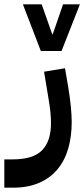

<svg xmlns="http://www.w3.org/2000/svg" viewBox="-80 -629 390 889"><path d="M-60 109H-21Q75 109 116 65.5Q157 22 156 -61Q156 -86 153 -113.5Q150 -141 145 -170L124 -297L221 -313L236 -225Q244 -177 248 -136Q252 -95 252 -64Q252 3 236 58.5Q220 114 186.5 154.5Q153 195 101.5 217.5Q50 240 -20 240H-60ZM26 -609H113L162 -470H164L212 -609H290L205 -393H109Z"/></svg>

Font: IBM Plex Arabic SemiBold
Style: Regular
Weight: 600
Designer: Mike Abbink, Paul van der Laan, Pieter van Rosmalen, Wael Morcos, Khajak Apelian
Foundry: Bold Monday
Version: Version 1.0